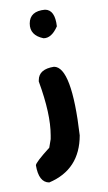

<svg xmlns="http://www.w3.org/2000/svg" viewBox="-20 -264 221 394"><path d="M72.3 -244.1Q92.8 -244.1 96.7 -210Q85.9 -185.5 69.3 -185.5Q41 -191.4 41 -215.8Q41 -241.2 72.3 -244.1ZM90.8 -127Q127 -127 143.6 13.7Q143.6 84 81.1 110.4Q59.6 110.4 53.7 75.2Q53.7 69.3 81.1 39.1L84 21.5V13.7Q84 -30.3 59.6 -96.7V-99.6Q59.6 -122.1 90.8 -127Z"/></svg>

Font: Sue Ellen Francisco
Style: Regular
Weight: 400
Designer: Kimberly Geswein
Foundry: Kimberly Geswein
Version: Version 1.002 2007